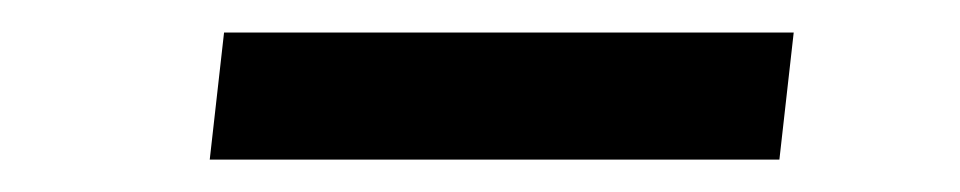

<svg xmlns="http://www.w3.org/2000/svg" viewBox="-20 -436 590 118"><path d="M117.7 -416H467.8L459 -337.9H108.9Z"/></svg>

Font: Merriweather
Style: Italic
Weight: 400
Italic angle: -7°
Designer: Eben Sorkin ( eben@eyebytes.com )
Foundry: Eben Sorkin ( eben@eyebytes.com )
Version: Version 1.005; ttfautohint (v0.97) -l 13 -r 13 -G 200 -x 24 